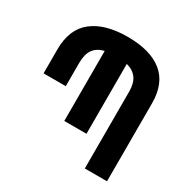

<svg xmlns="http://www.w3.org/2000/svg" viewBox="-162 -875 1013 1026"><g transform="rotate(30 344.5 -362.0)"><path d="M270 -165V-597Q227 -587 205.5 -557.5Q184 -528 184 -473V-330H47V-478Q47 -603 124 -663.5Q201 -724 340 -724Q480 -724 554.5 -664Q629 -604 629 -481V0H492V-474Q492 -526 470.5 -555.5Q449 -585 407 -596V-165Z"/></g></svg>

Font: Noto Sans Armenian ExtraCondensed
Style: Bold
Weight: 700
Width: 2
Designer: Monotype Design Team
Foundry: Monotype Imaging Inc.
Version: Version 2.008; ttfautohint (v1.8.4.7-5d5b)